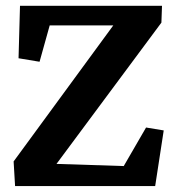

<svg xmlns="http://www.w3.org/2000/svg" viewBox="-20 -627 595 647"><path d="M30.8 0H502.9L531.7 -187.5L472.2 -197.3L397 -67.4L170.4 -74.7L523.9 -550.8L525.9 -607.4H47.4L42.5 -430.7L113.3 -418.9L147.5 -541.5H361.8L25.9 -83Z"/></svg>

Font: Neuton
Style: Bold
Weight: 700
Designer: Brian M Zick
Foundry: Brian M Zick
Version: Version 1.560